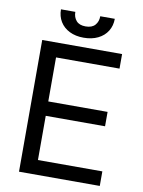

<svg xmlns="http://www.w3.org/2000/svg" viewBox="-96 -950 758 1015"><g transform="rotate(10 283.5 -442.0)"><path d="M78.1 -707H506.8V-628.9H166V-392.6H484.4V-315.4H166V-78.1H511.7V0H78.1ZM291 -756.8Q247.6 -756.8 215.1 -772.9Q182.6 -789.1 165 -817.9Q147.5 -846.7 147.5 -883.8H224.6Q224.6 -855 241 -836.2Q257.3 -817.4 291 -817.4Q325.2 -817.4 341.8 -836.2Q358.4 -855 358.4 -883.8H436.5Q436.5 -846.7 418.7 -817.9Q400.9 -789.1 367.9 -772.9Q335 -756.8 291 -756.8Z"/></g></svg>

Font: Pretendard JP
Style: Regular
Weight: 400
Designer: Base glyphs from Inter by Rasmus Andersson; Hangeul glyphs from Noto Sans CJK(Source Han Sans) by Jang Soo-young and Kan
Foundry: Kil Hyung-jin
Version: Version 1.309